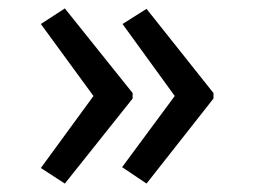

<svg xmlns="http://www.w3.org/2000/svg" viewBox="-20 -493 603 456"><path d="M134 -473 295 -272V-259L134 -57L77 -94L202 -265L77 -436ZM328 -472 487 -272V-259L328 -57L270 -96L395 -265L271 -436Z"/></svg>

Font: Noto Sans Mono SemiCondensed
Style: Regular
Weight: 400
Width: 4
Designer: Monotype Design Team
Foundry: Monotype Imaging Inc.
Version: Version 2.014